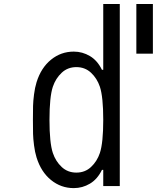

<svg xmlns="http://www.w3.org/2000/svg" viewBox="-20 -937 790 967"><path d="M666.7 -916.7H750V-666.7H666.7ZM351.6 -677.1Q395.2 -677.1 432.9 -654.6Q470.7 -632.2 493.5 -585.3H500V-916.7H583.3V0H500V-81.4H493.5Q470.7 -34.5 432.9 -12Q395.2 10.4 351.6 10.4Q287.1 10.4 237 -30.3Q186.8 -71 164.1 -143.9Q155.6 -171.2 151.4 -205.1Q147.1 -238.9 146.5 -262.7Q145.8 -286.5 145.8 -333.3Q145.8 -380.2 146.5 -404Q147.1 -427.7 151.4 -461.6Q155.6 -495.4 164.1 -522.8Q186.8 -595.7 237 -636.4Q287.1 -677.1 351.6 -677.1ZM246.1 -500Q229.2 -448.6 229.2 -333.3Q229.2 -218.1 246.1 -166.7Q260.4 -124.3 290.7 -96Q321 -67.7 364.6 -67.7Q408.2 -67.7 438.5 -96Q468.8 -124.3 483.1 -166.7Q500 -218.1 500 -333.3Q500 -448.6 483.1 -500Q468.8 -542.3 438.5 -570.6Q408.2 -599 364.6 -599Q321 -599 290.7 -570.6Q260.4 -542.3 246.1 -500Z"/></svg>

Font: Monoid
Style: Regular
Weight: 400
Width: 4
Monospace: yes
Designer: Andreas Larsen (@larsenwork)
Version: Version 0.61